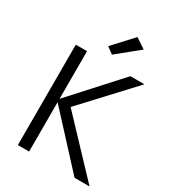

<svg xmlns="http://www.w3.org/2000/svg" viewBox="-210 -993 991 1104"><g transform="rotate(30 286.0 -441.0)"><path d="M86.4 0V-666.5H161.1V-350.1L448.7 -666.5H542L239.7 -341.3L562.5 0H462.9L161.1 -327.6V0ZM294.9 -720.7 252 -752.4 371.6 -881.8 438.5 -837.4Z"/></g></svg>

Font: NMS Futura Pro Book
Style: Regular
Weight: 400
Designer: Blend3rman
Version: Version 0.1